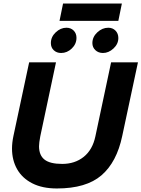

<svg xmlns="http://www.w3.org/2000/svg" viewBox="-20 -1052 801 1087"><path d="M337 -1032H670L650 -934H317ZM268 -808Q268 -843 295.5 -869Q323 -895 356 -895Q381 -895 397 -879Q413 -863 413 -838Q413 -803 386.5 -777.5Q360 -752 326 -752Q301 -752 284.5 -767.5Q268 -783 268 -808ZM503 -808Q503 -843 531 -869Q559 -895 593 -895Q618 -895 634 -878.5Q650 -862 650 -837Q650 -803 622.5 -777.5Q595 -752 563 -752Q537 -752 520 -768Q503 -784 503 -808ZM48 -211Q48 -244 56 -282L145 -699H297L208 -280Q201 -243 201 -224Q201 -173 232 -148.5Q263 -124 332 -124Q404 -124 454 -164Q504 -204 520 -280L609 -699H761L672 -282Q641 -134 554.5 -59.5Q468 15 302 15Q220 15 163 -14Q106 -43 77 -94Q48 -145 48 -211Z"/></svg>

Font: Prompt Semibold
Style: Italic
Weight: 600
Italic angle: -12°
Designer: Katatrad Team
Foundry: CadsonDemak
Version: Version 1.000